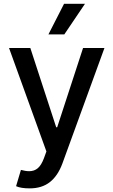

<svg xmlns="http://www.w3.org/2000/svg" viewBox="-20 -802 606 1026"><path d="M238.8 -618.2 322.3 -781.7H434.1L323.7 -618.2ZM138.7 204.6Q91.3 204.6 65.9 192.9L91.8 106Q116.7 112.8 136.2 112.8Q163.1 112.8 181.9 96.9Q200.7 81.1 214.8 43.5L228 7.3L28.3 -545.4H142.1L280.3 -122.1H285.6L423.8 -545.4H538.1L313 72.8Q288.6 138.2 246.1 171.4Q203.6 204.6 138.7 204.6Z"/></svg>

Font: Interop Med
Style: Regular
Weight: 500
Designer: Rasmus Andersson, Google, Jang Haemin
Foundry: jhaemin
Version: Version 1.007